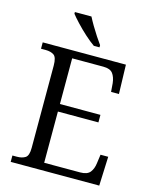

<svg xmlns="http://www.w3.org/2000/svg" viewBox="-134 -1020 888 1108"><g transform="rotate(15 309.5 -465.5)"><path d="M39 0V-38H66Q97 -38 116 -50.5Q135 -63 135 -109V-601Q135 -650 116.5 -663Q98 -676 66 -676H39V-714H536L541 -540H494L490 -591Q486 -627 470 -648Q454 -669 413 -669H227V-396H469V-351H227V-45H442Q484 -45 501 -66.5Q518 -88 522 -123L529 -174H575L568 0ZM329 -771Q303 -789 271.5 -817.5Q240 -846 213 -875Q186 -904 173 -921V-931H272Q283 -909 299 -882Q315 -855 332 -829Q349 -803 363 -784V-771Z"/></g></svg>

Font: Noto Serif Hentaigana
Style: Regular
Weight: 400
Designer: Kazuhiro Yamada
Foundry: nipponia
Version: Version 1.000; ttfautohint (v1.8.4.7-5d5b)